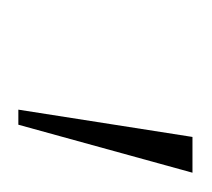

<svg xmlns="http://www.w3.org/2000/svg" viewBox="-30 -764 225 204"><g transform="rotate(90 82.0 -662.5)"><path d="M97 -570 126 -755H164L113 -570Z"/></g></svg>

Font: DM Sans 17pt Thin
Style: Italic
Weight: 250
Italic angle: -10°
Version: Version 4.004;gftools[0.9.30]